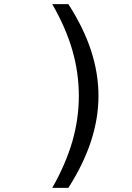

<svg xmlns="http://www.w3.org/2000/svg" viewBox="-20 -779 642 931"><path d="M311.5 131.8Q457.5 -95.7 457.5 -314Q457.5 -422.9 421.6 -533.4Q385.7 -644 311.5 -758.8H233.4Q299.3 -644.5 330.6 -536.1Q362.3 -426.3 362.3 -314Q362.3 -203.1 330.6 -92.3Q297.4 20 233.4 131.8Z"/></svg>

Font: Hack Dev
Style: Regular
Weight: 400
Designer: Christopher Simpkins
Foundry: Christopher Simpkins
Version: Version 2.0315